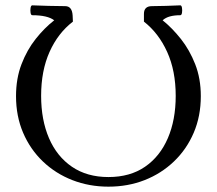

<svg xmlns="http://www.w3.org/2000/svg" viewBox="-20 -686 812 719"><path d="M386 13Q314 13 251 -11.5Q188 -36 140.5 -81.5Q93 -127 66.5 -189Q40 -251 40 -326Q40 -392 60.5 -445.5Q81 -499 113.5 -540Q146 -581 183 -610Q158 -629 101 -629Q96 -629 94.5 -638Q93 -647 94.5 -656.5Q96 -666 101 -666Q132 -665 162 -664Q192 -663 224 -663Q250 -663 252 -628L253 -605Q197 -562 165.5 -491.5Q134 -421 134 -327Q134 -237 163.5 -168.5Q193 -100 249.5 -61.5Q306 -23 386 -23Q467 -23 523 -61.5Q579 -100 608.5 -168.5Q638 -237 638 -327Q638 -421 606 -491.5Q574 -562 519 -605V-634Q519 -663 549 -663Q577 -663 602 -664Q627 -665 655 -666Q660 -666 661.5 -656.5Q663 -647 661.5 -638Q660 -629 655 -629Q633 -629 616.5 -624.5Q600 -620 589 -610Q625 -581 657.5 -540Q690 -499 711 -445.5Q732 -392 732 -326Q732 -251 705.5 -189Q679 -127 631.5 -81.5Q584 -36 521.5 -11.5Q459 13 386 13Z"/></svg>

Font: Junicode SmExp
Style: Regular
Weight: 400
Width: 6
Designer: Peter S. Baker
Version: Version 2.205; ttfautohint (v1.8.4)